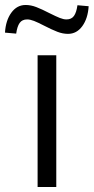

<svg xmlns="http://www.w3.org/2000/svg" viewBox="-78 -751 376 771"><path d="M73 -529H148V0H73ZM25 -731Q46 -731 68 -722.5Q90 -714 121 -698Q147 -685 162 -679Q177 -673 189 -673Q209 -673 219 -687Q229 -701 233 -730L278 -726Q275 -677 252.5 -646Q230 -615 195 -615Q174 -615 152 -623.5Q130 -632 99 -648Q74 -661 58.5 -667Q43 -673 31 -673Q11 -673 1 -659Q-9 -645 -13 -616L-58 -620Q-55 -669 -32.5 -700Q-10 -731 25 -731Z"/></svg>

Font: Lexend HM
Style: Regular
Weight: 400
Designer: Bonnie Shaver-Troup, Thomas Jockin, Octavio Pardo
Foundry: Lexend
Version: Version 1.091